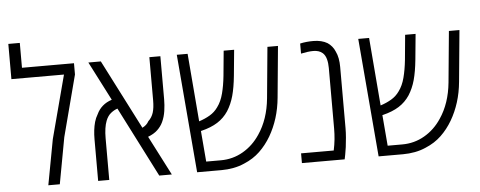

<svg xmlns="http://www.w3.org/2000/svg" viewBox="-50 -892 2545 1018"><g transform="rotate(-5 1222.0 -382.5)"><path d="M168.9 0 213.9 -241.7 302.7 -577.6H22.9V-765.1H84V-632.8H360.8V-572.8L275.4 -246.6L230 0Z M434.1 0V-221.2Q434.1 -246.6 436.8 -269.5Q439.5 -292.5 445.3 -313.2Q451.2 -334 462.4 -352.5Q474.1 -377.9 494.4 -395.5Q514.6 -413.1 543.5 -422.4L437 -629.9H503.4L692.4 -260.3Q704.1 -266.1 712.6 -273.9Q721.2 -281.7 726.6 -292Q745.6 -309.6 753.7 -335Q761.7 -360.4 761.7 -400.9V-629.9H820.3V-400.4Q820.3 -370.6 815.7 -338.9Q811 -307.1 798.8 -281.2Q788.6 -258.8 769 -240.2Q749.5 -221.7 718.3 -210L826.2 0H759.3L569.3 -373Q552.2 -367.7 534.7 -354Q517.1 -340.3 506.8 -314Q493.2 -279.3 493.2 -221.2V0Z M960.9 0 907.7 -629.9H965.3L995.1 -268.1Q1026.9 -278.3 1053 -293.7Q1079.1 -309.1 1096.2 -333.5Q1117.7 -362.3 1128.4 -403.8Q1139.2 -445.3 1144.5 -496.6L1157.2 -629.9H1212.9L1199.7 -493.2Q1193.4 -430.2 1181.4 -386.7Q1169.4 -343.3 1147 -308.1Q1124 -273.4 1089.4 -251.5Q1054.7 -229.5 1002.9 -216.8Q1002.4 -216.8 1001.5 -216.6Q1000.5 -216.3 1000 -216.3L1013.7 -52.2H1091.8Q1155.8 -52.2 1210 -83.5Q1264.2 -114.7 1300.8 -169.9Q1353.5 -247.6 1364.3 -357.9L1390.1 -629.9H1446.3L1420.4 -357.4Q1415 -299.8 1399.2 -249.3Q1383.3 -198.7 1357.9 -155.3Q1332 -111.3 1297.1 -77.9Q1262.2 -44.4 1212.9 -23.9Q1185.5 -11.7 1154.5 -5.9Q1123.5 0 1091.3 0Z M1518.6 0V-51.8H1692.4Q1698.7 -81.1 1701.7 -109.9Q1704.6 -138.7 1704.6 -167.5V-490.2Q1704.6 -516.1 1699 -537.1Q1693.4 -558.1 1680.2 -570.3Q1670.4 -579.1 1657.7 -583Q1645 -586.9 1630.4 -586.9Q1616.2 -586.9 1599.6 -584.7Q1583 -582.5 1564.5 -578.6V-632.3Q1581.5 -636.2 1598.9 -637.9Q1616.2 -639.6 1634.8 -639.6Q1657.2 -639.6 1676 -635Q1694.8 -630.4 1709.5 -621.6Q1722.2 -613.3 1732.4 -601.1Q1742.7 -588.9 1749 -573.2Q1757.3 -556.6 1761.2 -535.6Q1765.1 -514.6 1765.1 -490.2V-164.6Q1765.1 -141.6 1762.9 -115Q1760.7 -88.4 1757.6 -64.2Q1754.4 -40 1751 -23.9L1746.1 0Z M1926.8 0 1873.5 -629.9H1931.2L1960.9 -268.1Q1992.7 -278.3 2018.8 -293.7Q2044.9 -309.1 2062 -333.5Q2083.5 -362.3 2094.2 -403.8Q2105 -445.3 2110.4 -496.6L2123 -629.9H2178.7L2165.5 -493.2Q2159.2 -430.2 2147.2 -386.7Q2135.3 -343.3 2112.8 -308.1Q2089.8 -273.4 2055.2 -251.5Q2020.5 -229.5 1968.8 -216.8Q1968.3 -216.8 1967.3 -216.6Q1966.3 -216.3 1965.8 -216.3L1979.5 -52.2H2057.6Q2121.6 -52.2 2175.8 -83.5Q2230 -114.7 2266.6 -169.9Q2319.3 -247.6 2330.1 -357.9L2356 -629.9H2412.1L2386.2 -357.4Q2380.9 -299.8 2365 -249.3Q2349.1 -198.7 2323.7 -155.3Q2297.9 -111.3 2262.9 -77.9Q2228 -44.4 2178.7 -23.9Q2151.4 -11.7 2120.4 -5.9Q2089.4 0 2057.1 0Z"/></g></svg>

Font: Open Sans SemiCondensed Light
Style: Regular
Weight: 300
Width: 4
Designer: Monotype Design Team
Foundry: Monotype Imaging Inc.
Version: Version 3.000